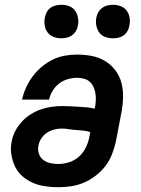

<svg xmlns="http://www.w3.org/2000/svg" viewBox="-20 -770 590 802"><path d="M223 12Q195 12 168 8Q141 4 117 -6.5Q93 -17 73.5 -34Q54 -51 43 -74Q32 -97 27.5 -124Q23 -151 29 -180Q33 -202 44 -223Q55 -244 71.5 -262Q88 -280 109 -293Q130 -306 152 -313.5Q174 -321 196.5 -324Q219 -327 241 -327Q258 -327 275 -326Q292 -325 309.5 -324Q327 -323 343.5 -321.5Q360 -320 376 -316V-317Q379 -332 380 -347.5Q381 -363 379 -377.5Q377 -392 371.5 -405Q366 -418 356 -427.5Q346 -437 331.5 -441Q317 -445 302 -445Q283 -445 263.5 -439.5Q244 -434 227.5 -421.5Q211 -409 200 -391Q189 -373 185 -354H72Q78 -380 89 -404.5Q100 -429 116.5 -451Q133 -473 154.5 -491Q176 -509 200.5 -521Q225 -533 251 -537.5Q277 -542 302 -542Q334 -542 364.5 -536Q395 -530 420 -514.5Q445 -499 462.5 -475.5Q480 -452 487.5 -423Q495 -394 494 -362Q493 -330 487 -299L464 -179Q458 -152 448 -126Q438 -100 420.5 -77Q403 -54 379.5 -36Q356 -18 330 -7Q304 4 277 8Q250 12 223 12ZM223 -85Q245 -85 268 -92Q291 -99 309 -115Q327 -131 338 -153Q349 -175 353 -197L357 -218Q343 -223 328 -224.5Q313 -226 297.5 -227Q282 -228 267.5 -230.5Q253 -233 237 -233Q222 -233 206.5 -229Q191 -225 177 -216Q163 -207 153.5 -193Q144 -179 141 -164Q137 -146 142 -129.5Q147 -113 159.5 -103Q172 -93 188.5 -89Q205 -85 223 -85ZM451 -610Q434 -610 418.5 -616Q403 -622 394 -635Q385 -648 382 -665Q379 -682 383 -699Q385 -710 391.5 -720.5Q398 -731 408 -738Q418 -745 429.5 -747.5Q441 -750 452 -750Q469 -750 484.5 -744Q500 -738 509.5 -725Q519 -712 521.5 -695Q524 -678 520 -661Q518 -650 512 -639.5Q506 -629 496 -622Q486 -615 474.5 -612.5Q463 -610 451 -610ZM236 -610Q219 -610 203.5 -616Q188 -622 178.5 -635Q169 -648 166.5 -665Q164 -682 168 -699Q170 -710 176 -720.5Q182 -731 192 -738Q202 -745 213.5 -747.5Q225 -750 237 -750Q254 -750 269.5 -744Q285 -738 294 -725Q303 -712 306 -695Q309 -678 305 -661Q303 -650 296.5 -639.5Q290 -629 280 -622Q270 -615 258.5 -612.5Q247 -610 236 -610Z"/></svg>

Font: Lode
Style: Bold Italic
Weight: 700
Italic angle: -11°
Monospace: yes
Designer: Belleve Invis
Foundry: Belleve Invis
Version: Version 29.2.0; ttfautohint (v1.8.3)